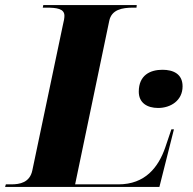

<svg xmlns="http://www.w3.org/2000/svg" viewBox="-52 -734 759 754"><path d="M-32 0H574L631 -226H621L597 -155C570 -77 518 -10 413 -10H243L377 -652C386 -696 427 -704 471 -704H484L485 -714H118L116 -704H129C171 -704 201 -700 201 -672C201 -664 199 -651 195 -636L75 -65C65 -17 26 -10 -8 -10H-29ZM569 -310C618 -310 665 -339 665 -395C665 -444 628 -460 586 -460C538 -460 493 -439 493 -374C493 -330 526 -310 569 -310Z"/></svg>

Font: Noto Serif Display ExtraBold
Style: Italic
Weight: 800
Italic angle: -12°
Designer: Monotype Design Team
Foundry: Monotype Imaging Inc.
Version: Version 2.009